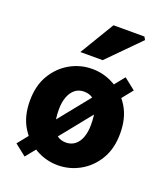

<svg xmlns="http://www.w3.org/2000/svg" viewBox="-143 -853 844 979"><g transform="rotate(20 279.0 -364.0)"><path d="M279 12Q216 12 160 -19Q104 -50 69 -108Q34 -166 34 -249Q34 -332 69 -390Q104 -448 159.5 -479Q215 -510 279 -510Q342 -510 398 -479Q454 -448 489 -390Q524 -332 524 -249Q524 -166 489 -108Q454 -50 398 -19Q342 12 279 12ZM279 -111Q307 -111 327.5 -127Q348 -143 358.5 -172Q369 -201 369 -240Q369 -290 359 -323Q349 -356 328.5 -371.5Q308 -387 279 -387Q250 -387 230 -371Q210 -355 199 -326Q188 -297 188 -258Q188 -208 199 -175Q210 -142 230 -126.5Q250 -111 279 -111ZM106 28 44 -21 452 -528 514 -479ZM191 -570 303 -756H471L480 -740L312 -570Z"/></g></svg>

Font: Source Sans 3 ExtraBold
Style: Regular
Weight: 800
Designer: Paul D. Hunt
Foundry: Adobe
Version: Version 3.052;hotconv 1.1.0;makeotfexe 2.6.0